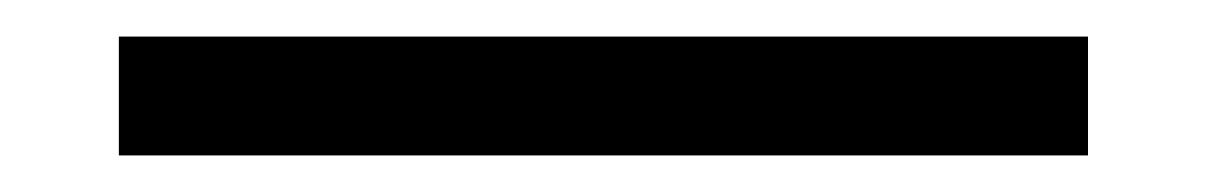

<svg xmlns="http://www.w3.org/2000/svg" viewBox="-20 95 660 105"><path d="M45 180H575V115H45Z"/></svg>

Font: Monaspace Neon Light
Style: Regular
Weight: 300
Designer: Riley Cran & the Lettermatic Team
Foundry: Lettermatic
Version: Version 1.200 (Monaspace Neon)